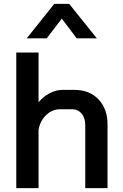

<svg xmlns="http://www.w3.org/2000/svg" viewBox="-20 -971 633 991"><path d="M64 -700H179V-443Q202 -472 235.5 -489.5Q269 -507 301 -507H365Q442 -507 488.5 -458Q535 -409 535 -329V0H420V-326Q420 -362 401.5 -384.5Q383 -407 353 -407H289Q250 -407 219 -378Q188 -349 179 -302V0H64ZM260 -951H337L480 -773H376L299 -875L221 -773H118Z"/></svg>

Font: Bai Jamjuree SemiBold
Style: Regular
Weight: 600
Version: Version 1.000; ttfautohint (v1.6)